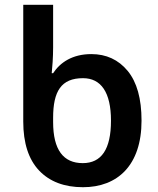

<svg xmlns="http://www.w3.org/2000/svg" viewBox="-20 -780 666 810"><path d="M330.1 9.8C475.1 9.8 577.1 -82 577.1 -271C577.1 -363.8 557.6 -433.6 518.6 -481C479.5 -528.3 428.2 -551.8 365.2 -551.8C285.2 -551.8 233.4 -516.1 204.1 -471.2H198.2C200.7 -494.6 204.1 -538.6 204.1 -580.1V-759.8H78.1V-267.1C78.1 -176.3 100.6 -107.4 145 -60.5C189.5 -13.7 251.5 9.8 330.1 9.8ZM329.1 -91.8C247.6 -91.8 204.1 -147.5 204.1 -265.1V-283.2C204.1 -395 238.3 -450.2 330.1 -450.2C406.2 -450.2 448.2 -390.6 448.2 -271C448.2 -149.9 407.7 -91.8 329.1 -91.8Z"/></svg>

Font: Noto Reveo Sans
Style: Regular
Weight: 600
Designer: Monotype Design Team
Foundry: Monotype Imaging Inc.
Version: Version 2.007